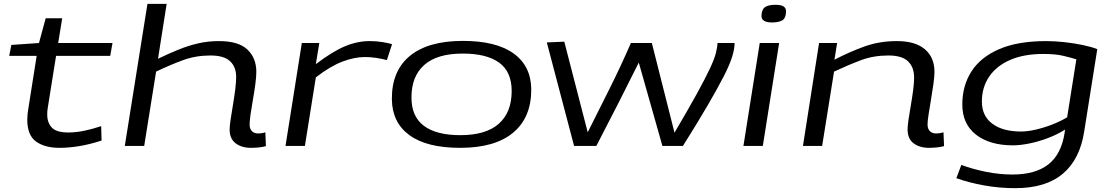

<svg xmlns="http://www.w3.org/2000/svg" viewBox="-20 -760 5803 1000"><path d="M507 -103 509 -28Q448 -8 393 1Q338 10 290 10Q213 10 167.5 -23Q122 -56 122 -137Q122 -164 128 -197L171 -469H28L39 -526L183 -536L218 -665H304L283 -536H566L554 -469H272L229 -200Q227 -190 226.5 -181Q226 -172 226 -163Q226 -121 250 -95.5Q274 -70 336 -70Q376 -70 419 -79Q462 -88 507 -103Z M1280 -112Q1280 -89 1292 -77Q1304 -65 1323 -65Q1345 -65 1362 -71L1365 1Q1349 6 1327 8Q1305 10 1287 10Q1239 10 1207.5 -13.5Q1176 -37 1176 -86Q1176 -103 1181 -137Q1186 -171 1193 -212Q1200 -253 1205 -292.5Q1210 -332 1210 -360Q1210 -411 1178.5 -441Q1147 -471 1076 -471Q1000 -471 934 -447Q868 -423 793 -387L731 0H630L748 -740H848L803 -454Q859 -481 909.5 -501.5Q960 -522 1011.5 -534Q1063 -546 1121 -546Q1222 -546 1268.5 -502Q1315 -458 1315 -386Q1315 -361 1310 -322.5Q1305 -284 1297.5 -242Q1290 -200 1285 -165Q1280 -130 1280 -112Z M1643 -536 1625 -426Q1712 -492 1776.5 -519Q1841 -546 1906 -546Q1940 -546 1971 -541Q2002 -536 2022 -530L1995 -447Q1969 -454 1939 -458.5Q1909 -463 1881 -463Q1826 -463 1763 -439Q1700 -415 1625 -357L1568 0H1467L1552 -536Z M2377 10Q2203 10 2112.5 -56Q2022 -122 2021 -244Q2020 -391 2115 -469Q2210 -547 2391 -547Q2564 -547 2655 -481.5Q2746 -416 2747 -294Q2747 -147 2652 -68.5Q2557 10 2377 10ZM2377 -56Q2511 -56 2578 -115.5Q2645 -175 2645 -286Q2645 -386 2580 -433.5Q2515 -481 2390 -481Q2257 -481 2190 -422Q2123 -363 2123 -252Q2123 -153 2188 -104.5Q2253 -56 2377 -56Z M3537 0H3430L3307 -434Q3257 -333 3199 -219.5Q3141 -106 3086 0H2970L2828 -539L2919 -543L3041 -71Q3099 -187 3155 -298.5Q3211 -410 3266 -536H3375L3493 -69Q3565 -191 3609 -271Q3653 -351 3676.5 -401Q3700 -451 3708 -481.5Q3716 -512 3717 -536H3806Q3806 -505 3793 -463.5Q3780 -422 3749 -361.5Q3718 -301 3666.5 -212.5Q3615 -124 3537 0Z M4018 -735Q4048 -735 4061 -726.5Q4074 -718 4074 -701Q4073 -664 4053.5 -653.5Q4034 -643 4001 -643Q3946 -643 3946 -677Q3947 -711 3964.5 -723Q3982 -735 4018 -735ZM3852 0 3937 -536H4038L3953 0Z M4246 -536H4340L4326 -449Q4409 -492 4485.5 -519Q4562 -546 4652 -546Q4747 -546 4797 -503.5Q4847 -461 4847 -386Q4847 -361 4841.5 -322Q4836 -283 4829 -241.5Q4822 -200 4816.5 -165Q4811 -130 4811 -112Q4811 -89 4823 -77Q4835 -65 4855 -65Q4876 -65 4894 -71L4897 1Q4880 6 4858 8Q4836 10 4819 10Q4770 10 4738.5 -13.5Q4707 -37 4707 -86Q4707 -104 4712 -138Q4717 -172 4724 -212Q4731 -252 4736 -290.5Q4741 -329 4741 -356Q4741 -410 4709.5 -440.5Q4678 -471 4607 -471Q4530 -471 4465.5 -447Q4401 -423 4324 -387L4262 0H4162Z M4961 168 4987 99Q5046 121 5116 135Q5186 149 5253 149Q5373 149 5440.5 96Q5508 43 5525 -69L5527 -85Q5488 -60 5439.5 -41.5Q5391 -23 5342.5 -13Q5294 -3 5256 -3Q5135 -3 5063.5 -58.5Q4992 -114 4992 -216Q4992 -314 5040 -388.5Q5088 -463 5185 -504.5Q5282 -546 5428 -546Q5474 -546 5524 -540.5Q5574 -535 5619.5 -525.5Q5665 -516 5695 -504L5627 -76Q5605 69 5516 144.5Q5427 220 5268 220Q5184 220 5104.5 205.5Q5025 191 4961 168ZM5586 -451Q5557 -460 5517 -469.5Q5477 -479 5414 -479Q5313 -479 5241.5 -448Q5170 -417 5132 -361Q5094 -305 5094 -231Q5094 -156 5148.5 -115.5Q5203 -75 5298 -75Q5332 -75 5375 -85Q5418 -95 5460.5 -111.5Q5503 -128 5538 -149Z"/></svg>

Font: Georama ExtraExtended
Style: Italic
Weight: 400
Width: 8
Italic angle: -9°
Designer: Jean-Baptiste Levee
Foundry: Production Type
Version: Version 1.000